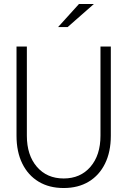

<svg xmlns="http://www.w3.org/2000/svg" viewBox="-20 -934 640 965"><path d="M300 11Q227 11 174 -21Q121 -53 92 -112Q63 -171 63 -252V-700H115V-252Q115 -154 165.5 -95.5Q216 -37 300 -37Q384 -37 434.5 -95.5Q485 -154 485 -252V-700H537V-252Q537 -171 508 -112Q479 -53 426 -21Q373 11 300 11ZM272 -798 377 -914H452L320 -798Z"/></svg>

Font: Red Hat Mono VF Light
Style: Regular
Weight: 300
Monospace: yes
Designer: Pentagram, MCKL
Foundry: Pentagram, MCKL
Version: Version 1.023